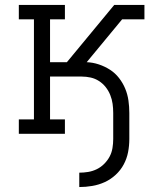

<svg xmlns="http://www.w3.org/2000/svg" viewBox="-20 -540 640 775"><path d="M300 215V157Q318 157 336 154Q354 151 370.5 143Q387 135 400.5 121.5Q414 108 422.5 92Q431 76 434 57.5Q437 39 437 21V-84Q437 -103 434.5 -121Q432 -139 425 -156.5Q418 -174 406.5 -188.5Q395 -203 379.5 -213Q364 -223 346 -227Q328 -231 309 -231H182V-58H242V0H56V-58H117V-462H56V-520H242V-462H182V-289H250L441 -520H563V-462H473L330 -289Q355 -288 379 -280Q403 -272 424 -258.5Q445 -245 460.5 -225Q476 -205 485.5 -182Q495 -159 498.5 -134Q502 -109 502 -84V21Q502 48 497 74Q492 100 479.5 123.5Q467 147 447 165.5Q427 184 403 195Q379 206 352.5 210.5Q326 215 300 215Z"/></svg>

Font: Iosevka Etoile Light
Style: Regular
Weight: 300
Designer: Belleve Invis
Foundry: Belleve Invis
Version: Version 25.0.1; ttfautohint (v1.8.4)